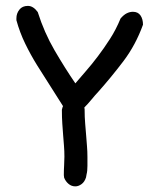

<svg xmlns="http://www.w3.org/2000/svg" viewBox="-20 -623 552 668"><path d="M195.3 -241.2Q197.3 -250 199.2 -253.9L109.4 -395.5Q86.9 -431.6 67.9 -470.7Q48.8 -509.8 37.1 -552.7V-559.6Q37.1 -576.2 47.4 -589.4Q57.6 -602.5 77.1 -602.5Q95.7 -602.5 111.3 -581.1Q133.8 -509.8 169.9 -447.8Q206.1 -385.7 242.2 -333Q257.8 -351.6 278.3 -375Q298.8 -398.4 320.3 -426.8Q341.8 -455.1 362.8 -487.8Q383.8 -520.5 399.4 -558.6Q410.2 -571.3 420.9 -576.7Q431.6 -582 442.4 -582Q460 -582 468.8 -569.3Q477.5 -556.6 477.5 -537.1Q452.1 -466.8 409.7 -410.6Q367.2 -354.5 320.3 -301.8Q312.5 -293.9 299.3 -277.8Q286.1 -261.7 273.4 -249L274.4 -243.2Q274.4 -214.8 276.4 -192.4Q278.3 -169.9 279.8 -150.9Q281.2 -131.8 282.7 -113.8Q284.2 -95.7 284.2 -77.1Q284.2 -64.5 284.2 -45.9Q284.2 -27.3 281.2 -16.6L279.3 -5.9Q274.4 9.8 263.7 17.6Q252.9 25.4 242.2 25.4Q228.5 25.4 218.3 16.6Q208 7.8 203.1 -4.9L202.1 -13.7Q202.1 -33.2 203.1 -47.9Q204.1 -62.5 204.1 -78.1Q204.1 -97.7 202.6 -115.7Q201.2 -133.8 199.7 -152.3Q198.2 -170.9 196.8 -192.4Q195.3 -213.9 195.3 -241.2Z"/></svg>

Font: Single Day
Style: Regular
Weight: 400
Designer: DXKorea
Foundry: DXKorea
Version: Version 1.00